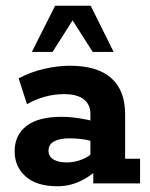

<svg xmlns="http://www.w3.org/2000/svg" viewBox="-20 -639 524 669"><path d="M180 10Q108 10 69.5 -24Q31 -58 31 -112Q31 -168 72 -200Q113 -232 195 -232Q223 -232 255.5 -227Q288 -222 312 -215L295 -203V-242Q295 -275 272 -293Q249 -311 203 -311Q169 -311 136.5 -302Q104 -293 74 -276L45 -366Q86 -388 133.5 -399Q181 -410 223 -410Q319 -410 367.5 -367Q416 -324 416 -241V-86H468V0H305V-66L323 -52Q295 -24 258 -7Q221 10 180 10ZM213 -73Q240 -73 266 -83.5Q292 -94 306 -110L295 -78V-171L312 -143Q290 -151 267 -154Q244 -157 222 -157Q187 -157 168 -146Q149 -135 149 -114Q149 -94 166 -83.5Q183 -73 213 -73ZM91 -458 172 -619H296L376 -458H303L233 -568L163 -458Z"/></svg>

Font: Rokkitt
Style: Bold
Weight: 700
Designer: Vernon Adams
Foundry: Vernon Adams
Version: Version 3.103